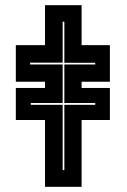

<svg xmlns="http://www.w3.org/2000/svg" viewBox="-20 -720 489 740"><path d="M153.5 0V-257.5H41V-381H153.5V-405H41V-546H153.5V-700H294.5V-546H403.5V-405H294.5V-381H403.5V-257.5H294.5V0ZM221.5 -64.5H228V-316H347V-323H228V-471.5H347V-478H228V-636.5H221.5V-478.5H96V-471.5H221.5V-323H99V-316H221.5Z"/></svg>

Font: Tourney Thin ExtraBold
Style: Regular
Weight: 800
Version: Version 1.015